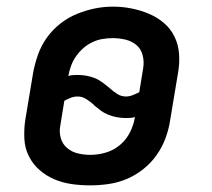

<svg xmlns="http://www.w3.org/2000/svg" viewBox="-20 -551 640 579"><path d="M252 8Q223 8 195.5 4Q168 0 143.5 -10.5Q119 -21 99 -38.5Q79 -56 67 -80Q55 -104 53.5 -132Q52 -160 56 -188L80 -332Q85 -359 94.5 -386Q104 -413 121 -437Q138 -461 161.5 -479.5Q185 -498 212 -509Q239 -520 266 -525.5Q293 -531 321 -531Q349 -531 376.5 -525.5Q404 -520 429 -509.5Q454 -499 474.5 -481.5Q495 -464 506.5 -440Q518 -416 520 -388Q522 -360 517 -332L493 -188Q489 -161 479 -134Q469 -107 452 -83Q435 -59 411.5 -40.5Q388 -22 361.5 -11Q335 0 307 4Q279 8 252 8ZM360 -260Q370 -260 380 -264Q390 -268 400 -273L412 -347Q415 -366 410 -385Q405 -404 391 -415.5Q377 -427 358.5 -431.5Q340 -436 320 -436Q305 -436 289.5 -433.5Q274 -431 259 -424Q244 -417 231.5 -406Q219 -395 209.5 -381.5Q200 -368 194.5 -353Q189 -338 186 -322Q193 -324 200 -324.5Q207 -325 214 -325Q228 -325 241.5 -322.5Q255 -320 267 -315Q279 -310 289.5 -302Q300 -294 310 -286V-285H311Q321 -276 333 -268Q345 -260 360 -260ZM253 -84Q276 -84 299.5 -91Q323 -98 342 -114Q361 -130 372 -152Q383 -174 387 -198Q380 -196 373.5 -195.5Q367 -195 360 -195Q346 -195 332.5 -197.5Q319 -200 306.5 -205Q294 -210 283.5 -218Q273 -226 263 -234V-235Q253 -244 240.5 -252Q228 -260 214 -260Q203 -260 193 -256Q183 -252 174 -247L162 -173Q158 -154 163 -135.5Q168 -117 182 -105Q196 -93 214.5 -88.5Q233 -84 253 -84Z"/></svg>

Font: Iosevka Etoile SmBdObl
Style: Regular
Weight: 600
Italic angle: -9°
Designer: Belleve Invis
Foundry: Belleve Invis
Version: Version 15.5.2; ttfautohint (v1.8.4)